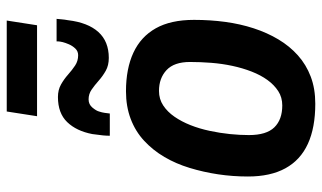

<svg xmlns="http://www.w3.org/2000/svg" viewBox="-213 -733 956 570"><g transform="rotate(-90 265.0 -448.0)"><path d="M242 10Q171 10 123 -12Q75 -34 50.5 -78.5Q26 -123 26 -190Q26 -235 32.5 -278.5Q39 -322 51.5 -363Q64 -404 84 -438Q104 -472 132 -498Q160 -524 197 -538Q234 -552 279 -552Q346 -552 393.5 -530Q441 -508 466 -463.5Q491 -419 491 -350Q491 -302 485 -257.5Q479 -213 466 -173Q453 -133 433 -99.5Q413 -66 385.5 -41.5Q358 -17 322.5 -3.5Q287 10 242 10ZM237 -88Q261 -88 279.5 -100Q298 -112 312.5 -132Q327 -152 337.5 -179Q348 -206 354.5 -236.5Q361 -267 363.5 -299Q366 -331 366 -362Q366 -409 342 -431.5Q318 -454 280 -454Q256 -454 237 -441.5Q218 -429 203.5 -408Q189 -387 178.5 -360.5Q168 -334 161.5 -303.5Q155 -273 152 -243.5Q149 -214 149 -187Q149 -135 172 -111.5Q195 -88 237 -88ZM147 -600Q147 -609 148 -620Q149 -631 152 -652Q161 -699 187.5 -726.5Q214 -754 262 -754Q283 -754 299 -745Q315 -736 328.5 -724Q342 -712 355.5 -703Q369 -694 386 -694Q398 -694 406 -702.5Q414 -711 418.5 -721.5Q423 -732 425 -740Q427 -749 427 -752.5Q427 -756 427 -758H494Q493 -749 492.5 -742Q492 -735 490 -724Q483 -665 455 -634Q427 -603 378 -603Q356 -603 340 -612Q324 -621 310.5 -633Q297 -645 284 -654Q271 -663 255 -663Q240 -663 230.5 -651.5Q221 -640 219 -632Q216 -623 215 -615.5Q214 -608 213 -600ZM205 -816 219 -906H489L475 -816Z"/></g></svg>

Font: Georama ExtraCondensed Thin SemiBold
Style: Italic
Weight: 600
Italic angle: -9°
Version: Version 1.001